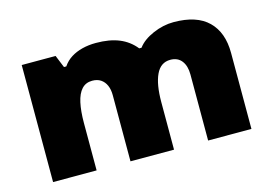

<svg xmlns="http://www.w3.org/2000/svg" viewBox="-75 -661 1140 805"><g transform="rotate(-15 495.5 -258.5)"><path d="M727 -517Q827 -517 877 -468Q927 -419 927 -330V0H739V-287Q739 -324 722 -346Q705 -368 673 -368Q631 -368 611 -325.5Q591 -283 591 -206V0H402V-287Q402 -312 394 -330Q386 -348 371 -358Q356 -368 334 -368Q306 -368 288.5 -349Q271 -330 263 -293.5Q255 -257 255 -206V0H66V-508H213L235 -454H245Q260 -476 281.5 -489.5Q303 -503 330.5 -510Q358 -517 390 -517Q449 -517 490.5 -500Q532 -483 560 -448H570Q592 -478 637 -497.5Q682 -517 727 -517Z"/></g></svg>

Font: Noto Sans Armenian Black
Style: Regular
Weight: 900
Version: Version 2.007